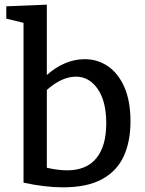

<svg xmlns="http://www.w3.org/2000/svg" viewBox="-20 -794 622 824"><path d="M250 10Q175 10 81 -10V-696L7 -714V-767L181 -774V-472Q218 -505 259 -522.5Q300 -540 343 -540Q399 -540 443.5 -509.5Q488 -479 514 -419.5Q540 -360 540 -273Q540 -187 511 -123.5Q482 -60 418 -25Q354 10 250 10ZM268 -63Q351 -63 393.5 -115Q436 -167 436 -265Q436 -359 399.5 -412Q363 -465 306 -465Q245 -465 181 -408V-74Q230 -63 268 -63Z"/></svg>

Font: Bitter Medium
Style: Regular
Weight: 500
Designer: Sol Matas, and Bitter project Authors
Foundry: Sol Matas
Version: Version 2.001